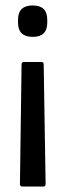

<svg xmlns="http://www.w3.org/2000/svg" viewBox="-20 -516 239 703"><path d="M67 -289H133Q140 -289 140 -279L147 157Q147 167 139 167H61Q53 167 53 157L59 -279Q59 -289 67 -289ZM100 -496Q153 -496 153 -444V-433Q153 -381 100 -381Q46 -381 46 -433V-444Q46 -496 100 -496Z"/></svg>

Font: Sofia Sans Condensed Medium
Style: Regular
Weight: 500
Designer: Botio Nikoltchev, Ani Petrova
Foundry: lettersoup
Version: Version 4.101; ttfautohint (v1.8.4.7-5d5b)